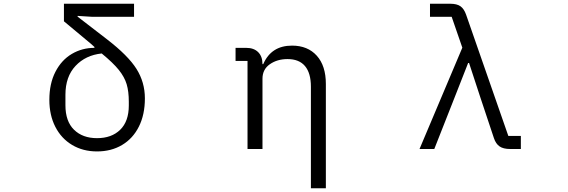

<svg xmlns="http://www.w3.org/2000/svg" viewBox="-20 -797 3040 1027"><path d="M244 -263Q244 -350 276.5 -413Q309 -476 364 -508.5Q419 -541 485 -541V-546L466 -563L322 -683V-777H697V-707H474L395 -712V-708L552 -587Q665 -500 710 -428.5Q755 -357 755 -271Q755 -184 723 -120Q691 -56 633 -21.5Q575 13 499 13Q424 13 366 -21.5Q308 -56 276 -118.5Q244 -181 244 -263ZM669 -233V-253Q669 -308 657.5 -346.5Q646 -385 615.5 -423Q585 -461 524 -511Q438 -502 384 -444.5Q330 -387 330 -290V-234Q330 -148 376 -103Q422 -58 499 -58Q577 -58 623 -103Q669 -148 669 -233Z M1643 -333Q1643 -406 1611.5 -443.5Q1580 -481 1518 -481Q1463 -481 1423.5 -453.5Q1384 -426 1384 -376V0H1304V-471H1240V-541H1297Q1338 -541 1361 -518Q1384 -495 1384 -454H1388Q1431 -553 1542 -553Q1626 -553 1674.5 -499Q1723 -445 1723 -348V210H1643Z M2224 0 2453 -542 2396 -707H2280V-777H2388Q2424 -777 2443 -763.5Q2462 -750 2473 -719L2699 -70H2766V0H2709Q2672 0 2652 -14Q2632 -28 2622 -58L2550 -274L2489 -460H2484L2411 -274L2303 0Z"/></svg>

Font: IBM Plex Sans JP
Style: Regular
Weight: 400
Designer: Mike Abbink; Paul van der Laan; Pieter van Rosmalen; Wujin Sim; Yejin Wi; Jinhee Kim; Boomi Park; Yona Kim; Kichan Ma
Foundry: Sandoll Inc.
Version: Version 1.000